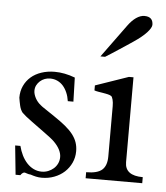

<svg xmlns="http://www.w3.org/2000/svg" viewBox="-52 -759 710 820"><g transform="rotate(5 303.0 -348.5)"><path d="M293.9 -111.3Q293.9 -84.5 283.2 -61.5Q272.5 -38.6 254.2 -21.7Q235.8 -4.9 210.9 4.6Q186 14.2 157.2 14.2Q144.5 14.2 132.3 11.5Q120.1 8.8 108.9 4.9Q100.6 4.4 92.5 1.5Q84.5 -1.5 81.5 -1.5Q78.6 -1.5 74 1.7Q69.3 4.9 65.4 11.2H44.9L32.2 -113.3H54.7Q60.1 -91.8 69.3 -73.2Q78.6 -54.7 91.3 -41Q104 -27.3 120.1 -19.5Q136.2 -11.7 154.8 -11.7Q168.9 -11.7 182.1 -16.8Q195.3 -22 205.6 -31Q215.8 -40 221.9 -52.7Q228 -65.4 228 -80.6Q228 -95.2 220 -111.6Q211.9 -127.9 194.8 -145Q189 -150.9 177.7 -159.7Q166.5 -168.5 152.6 -178.5Q138.7 -188.5 123.8 -199.5Q108.9 -210.4 95 -220.5Q81.1 -230.5 69.8 -239.5Q58.6 -248.5 52.2 -254.9Q43 -266.1 38.8 -283.9Q34.7 -301.8 32.2 -318.4Q32.2 -346.2 42.7 -368.9Q53.2 -391.6 71.8 -407.7Q90.3 -423.8 116.5 -432.6Q142.6 -441.4 173.3 -441.4Q215.8 -441.4 260.7 -424.3L263.7 -321.3H239.7Q236.8 -341.3 229.7 -357.7Q222.7 -374 212.2 -386Q201.7 -397.9 187.5 -404.5Q173.3 -411.1 156.2 -411.1Q144.5 -411.1 133.3 -407Q122.1 -402.8 113.3 -395Q104.5 -387.2 99.1 -376.7Q93.8 -366.2 93.8 -353.5Q93.8 -339.4 102.5 -322.5Q111.3 -305.7 127 -293.5Q130.9 -289.6 147.5 -278.8Q164.1 -268.1 188 -251.5Q215.8 -232.9 236.1 -216.3Q256.3 -199.7 269 -183.3Q281.7 -167 287.8 -149.4Q293.9 -131.8 293.9 -111.3Z M571.3 -677.2Q570.8 -664.6 552 -644Q533.2 -623.5 497.6 -599.6Q484.9 -590.8 470 -581.1Q455.1 -571.3 439.9 -561.3Q424.8 -551.3 409.9 -541.7Q395 -532.2 381.8 -523.9H361.8L464.4 -664.6Q481 -687.5 499 -700Q517.1 -712.4 534.2 -712.4Q571.3 -712.4 571.3 -677.2ZM586.9 0H344.2V-25.9Q392.6 -25.9 412.6 -43.9Q432.6 -62 432.6 -101.1V-316.4Q432.6 -333.5 429.4 -345Q426.3 -356.4 422.4 -359.4Q416.5 -363.3 407 -365.5Q397.5 -367.7 387 -369.4Q376.5 -371.1 366.2 -372.8Q356 -374.5 349.1 -377V-398.4L490.7 -447.3H510.3V-83.5Q510.3 -25.9 586.9 -25.9Z"/></g></svg>

Font: HM XNiloofar
Style: Regular
Weight: 400
Designer: Hossein Movahhedian
Version: Version 2.8, 2015